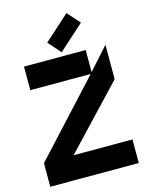

<svg xmlns="http://www.w3.org/2000/svg" viewBox="-141 -1066 881 1152"><g transform="rotate(-15 299.5 -490.5)"><path d="M24.4 0V-146.5L433.6 -590.8H58.6V-737.3H441.9V-600.1L564.5 -737.3V-523.4L208.5 -146.5H574.2V0ZM387.7 -981.4 457 -903.8 299.3 -761.7 230.5 -839.8Z"/></g></svg>

Font: New Shape
Style: Bold
Weight: 700
Designer: Wojciech Kalinowski "wmk69" (wmk69@o2.pl)
Foundry: Wojciech Kalinowski "wmk69" (wmk69@o2.pl)
Version: Version 2.1.1; 2021-05-14